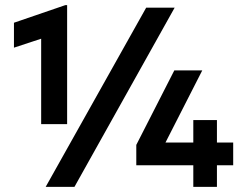

<svg xmlns="http://www.w3.org/2000/svg" viewBox="-20 -730 957 750"><path d="M140.8 -245V-578.8L34.5 -543.8V-641.2L235.2 -710H242.2V-245ZM735.1 0V-84.5H512.4V-164L660.9 -455H770.1L626.4 -173.2H735.1V-261H827.4V-173.2H890.9V-84.5H827.4V0ZM270.8 0H158.4L551 -700H662.2Z"/></svg>

Font: Geologica-Sharp
Style: Regular
Weight: 100
Designer: Sindre Bremnes, Frode Helland
Foundry: Monokrom Skriftforlag AS
Version: Version 1.010;gftools[0.9.28]